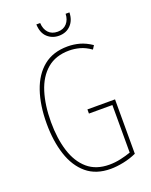

<svg xmlns="http://www.w3.org/2000/svg" viewBox="-166 -988 851 1085"><g transform="rotate(-20 260.0 -445.5)"><path d="M298 -351H464V-24Q427 -7 385 1.5Q343 10 308 10Q220 10 164 -37Q108 -84 81 -166.5Q54 -249 54 -354Q54 -464 82.5 -547.5Q111 -631 168.5 -677.5Q226 -724 314 -724Q350 -724 385 -714.5Q420 -705 457 -680L443 -658Q409 -682 377 -690.5Q345 -699 314 -699Q233 -699 181 -655Q129 -611 104.5 -533Q80 -455 80 -354Q80 -255 104 -178.5Q128 -102 178.5 -58.5Q229 -15 309 -15Q343 -15 377 -22.5Q411 -30 439 -40V-326H298ZM390 -901Q389 -854 361.5 -825.5Q334 -797 290 -797Q250 -797 221.5 -823Q193 -849 191 -901H214Q216 -864 236 -842.5Q256 -821 291 -821Q326 -821 346 -843.5Q366 -866 367 -901Z"/></g></svg>

Font: Noto Sans Telugu ExtraCondensed Thin
Style: Regular
Weight: 100
Width: 2
Designer: Jelle Bosma - Monotype Design Team
Foundry: Monotype Imaging Inc.
Version: Version 2.005; ttfautohint (v1.8.4.7-5d5b)